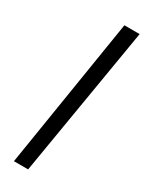

<svg xmlns="http://www.w3.org/2000/svg" viewBox="-161 -612 495 644"><g transform="rotate(30 87.0 -290.0)"><path d="M77 0 174 -580H115L22 0Z"/></g></svg>

Font: Stormblade
Style: Obl
Weight: 400
Designer: Mew Too
Foundry: Cannot Into Space Fonts
Version: Version 0.77